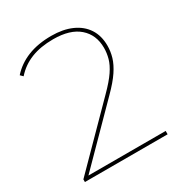

<svg xmlns="http://www.w3.org/2000/svg" viewBox="-166 -822 887 941"><g transform="rotate(-30 277.5 -351.5)"><path d="M43 0V-15L346 -322Q391 -367 414 -401Q437 -435 445 -464.5Q453 -494 453 -523Q453 -597 403 -640.5Q353 -684 258 -684Q186 -684 133 -663Q80 -642 42 -599L28 -613Q67 -657 124.5 -680Q182 -703 258 -703Q324 -703 372.5 -681.5Q421 -660 447 -620Q473 -580 473 -524Q473 -491 463.5 -459Q454 -427 430 -391Q406 -355 360 -309L66 -11L54 -19H511V0Z"/></g></svg>

Font: Montserrat Thin
Style: Regular
Weight: 100
Designer: Julieta Ulanovsky
Foundry: Julieta Ulanovsky
Version: Version 9.000